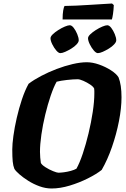

<svg xmlns="http://www.w3.org/2000/svg" viewBox="-20 -1075 717 1095"><path d="M274 0Q240 0 205.5 -12.5Q171 -25 141 -44Q111 -63 90 -81.5Q69 -100 62 -112Q55 -129 52.5 -154Q50 -179 50 -223Q50 -253 56.5 -300.5Q63 -348 75.5 -402.5Q88 -457 105 -508Q122 -559 143 -597Q173 -620 215 -642Q257 -664 303 -681.5Q349 -699 394 -709.5Q439 -720 475 -720Q508 -720 545 -707Q582 -694 613 -674Q644 -654 656 -634Q673 -592 673 -520Q673 -459 658.5 -384.5Q644 -310 618.5 -236.5Q593 -163 560 -106Q530 -82 481 -57.5Q432 -33 377.5 -16.5Q323 0 274 0ZM313 -90Q325 -90 344.5 -92.5Q364 -95 384 -100.5Q404 -106 416 -113Q434 -145 452 -198.5Q470 -252 485 -314.5Q500 -377 509 -437Q518 -497 518 -541Q518 -549 518 -556Q518 -563 517 -570Q512 -581 494 -593Q476 -605 455.5 -614Q435 -623 423 -623Q398 -623 362 -619Q326 -615 303 -609Q286 -579 269 -529Q252 -479 238 -421Q224 -363 216 -307Q208 -251 208 -209Q208 -192 209.5 -176Q211 -160 213 -146Q218 -135 239 -121.5Q260 -108 282.5 -99Q305 -90 313 -90ZM538 -772Q528 -772 515 -787Q502 -802 492 -822.5Q482 -843 482 -857Q482 -867 495 -879.5Q508 -892 527 -904Q546 -916 564 -923.5Q582 -931 592 -931Q603 -931 614.5 -916Q626 -901 634.5 -880.5Q643 -860 643 -845Q643 -835 631 -822Q619 -809 601 -798Q583 -787 566 -779.5Q549 -772 538 -772ZM324 -772Q314 -772 301 -787Q288 -802 278 -822.5Q268 -843 268 -857Q268 -867 281 -879.5Q294 -892 313 -904Q332 -916 350 -923.5Q368 -931 378 -931Q389 -931 400.5 -916Q412 -901 420.5 -880.5Q429 -860 429 -845Q429 -835 417 -822Q405 -809 387 -798Q369 -787 352 -779.5Q335 -772 324 -772ZM337 -964Q337 -996 340.5 -1015.5Q344 -1035 348 -1041Q377 -1041 416.5 -1043Q456 -1045 496 -1047.5Q536 -1050 569 -1052Q602 -1054 619 -1055L629 -1046Q628 -1019 624.5 -995.5Q621 -972 618 -964Z"/></svg>

Font: Texturina 72pt 72pt Black
Style: Italic
Weight: 900
Italic angle: -11°
Designer: Guillermo Torres Carreño
Foundry: Omnibus-Type
Version: Version 1.002; ttfautohint (v1.8.3)